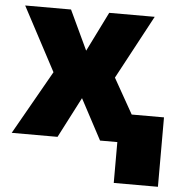

<svg xmlns="http://www.w3.org/2000/svg" viewBox="-52 -594 757 818"><g transform="rotate(5 326.5 -185.0)"><path d="M218.8 -545.5 298.3 -376.4 382.1 -545.5H576.7L430.4 -272.7L515.3 -122.2H653.4V174.7H464.5V0H390.6L298.3 -173.3L208.8 0H12.8L167.6 -272.7L22.7 -545.5Z"/></g></svg>

Font: Karasuma Gothic
Style: Black
Weight: 900
Designer: Rasmus Andersson / Ryoko Nishizuka
Foundry: Genbu
Version: Version 1.00